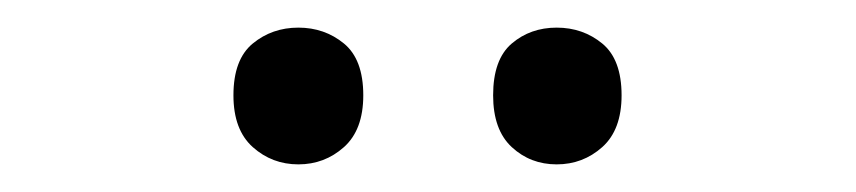

<svg xmlns="http://www.w3.org/2000/svg" viewBox="-20 -750 620 139"><path d="M149 -681Q149 -707 163 -718.5Q177 -730 196 -730Q215 -730 229 -718.5Q243 -707 243 -681Q243 -656 229 -643.5Q215 -631 196 -631Q177 -631 163 -643.5Q149 -656 149 -681ZM337 -681Q337 -707 350.5 -718.5Q364 -730 383 -730Q402 -730 416 -718.5Q430 -707 430 -681Q430 -656 416 -643.5Q402 -631 383 -631Q364 -631 350.5 -643.5Q337 -656 337 -681Z"/></svg>

Font: Noto Sans Cypro Minoan
Style: Regular
Weight: 400
Designer: David Williams
Foundry: David Williams
Version: Version 1.503; ttfautohint (v1.8.4.7-5d5b)